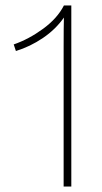

<svg xmlns="http://www.w3.org/2000/svg" viewBox="-20 -680 373 700"><path d="M240 -660V0H212V-512Q212 -581 213 -616Q183 -573 136.5 -541.5Q90 -510 38 -494L30 -518Q85 -537 137 -575Q189 -613 213 -660Z"/></svg>

Font: Work Sans ExtraLight
Style: Regular
Weight: 280
Designer: Wei Huang
Foundry: Wei Huang
Version: Version 1.500